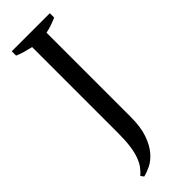

<svg xmlns="http://www.w3.org/2000/svg" viewBox="-282 -723 906 906"><g transform="rotate(-45 170.5 -270.0)"><path d="M39 -700H293V-671Q275 -663 256 -656.5Q237 -650 217 -646V-86Q217 -16 201 29Q185 74 161.5 101.5Q138 129 111.5 142Q85 155 63 160L52 145Q67 132 79.5 115.5Q92 99 101.5 74Q111 49 116 13Q121 -23 121 -75V-646Q99 -651 78 -657Q57 -663 39 -671Z"/></g></svg>

Font: PTSerif
Style: Regular
Weight: 400
Designer: A.Korolkova, O.Umpeleva, V.Yefimov
Foundry: ParaType Ltd
Version: Version 1.000W OFL; ttfautohint (v1.2) -l 8 -r 50 -G 200 -x 